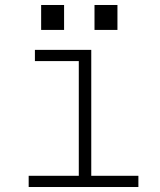

<svg xmlns="http://www.w3.org/2000/svg" viewBox="-20 -750 640 770"><path d="M95 0V-45H296V-505H120V-550H346V-45H535V0ZM145 -730H237V-630H145ZM359 -730H451V-630H359Z"/></svg>

Font: Tiny Thin
Style: Regular
Weight: 100
Monospace: yes
Designer: Philipp Nurullin, Konstantin Bulenkov
Foundry: JetBrains
Version: Version 2.251; ttfautohint (v1.8.4.7-5d5b)